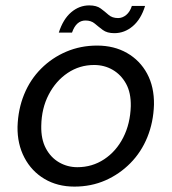

<svg xmlns="http://www.w3.org/2000/svg" viewBox="-20 -680 636 712"><path d="M256 12Q193 12 145 -16.5Q97 -45 70.5 -95.5Q44 -146 45 -210Q47 -275 69.5 -330Q92 -385 132.5 -425.5Q173 -466 226 -488.5Q279 -511 340 -511Q403 -511 451 -483.5Q499 -456 525.5 -407Q552 -358 551 -292Q549 -227 526.5 -171.5Q504 -116 463.5 -75Q423 -34 370.5 -11Q318 12 256 12ZM267 -60Q322 -60 366.5 -89.5Q411 -119 437 -170Q463 -221 465 -286Q466 -336 447.5 -369.5Q429 -403 398 -421Q367 -439 329 -439Q275 -439 231 -409.5Q187 -380 160.5 -329Q134 -278 133 -213Q132 -164 150 -130Q168 -96 199 -78Q230 -60 267 -60ZM198 -559Q214 -609 244 -634.5Q274 -660 311 -660Q338 -660 353.5 -648.5Q369 -637 382.5 -625Q396 -613 418 -613Q434 -613 448 -624.5Q462 -636 469 -658H518Q503 -609 472.5 -583Q442 -557 404 -557Q377 -557 361 -569Q345 -581 331.5 -592.5Q318 -604 297 -604Q280 -604 267.5 -593Q255 -582 247 -559Z"/></svg>

Font: DM Sans 20pt
Style: Italic
Weight: 400
Italic angle: -10°
Version: Version 4.004;gftools[0.9.30]